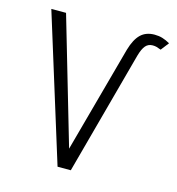

<svg xmlns="http://www.w3.org/2000/svg" viewBox="-106 -805 828 897"><g transform="rotate(15 307.5 -356.5)"><path d="M576.9 -652.8Q564.1 -657.9 555.4 -660.3Q546.7 -662.6 536.4 -662.6Q514.9 -662.6 501.8 -647.2Q488.7 -631.8 479 -597.4L317.4 0H253.3L34.4 -704.6H105.6L283.6 -95.4L424.6 -611.8Q440 -664.6 465.4 -689Q490.8 -713.3 532.3 -713.3Q553.3 -713.3 570.8 -707.9Q588.2 -702.6 607.2 -691.8Z"/></g></svg>

Font: Fira Code Fixed Light
Style: Regular
Weight: 300
Monospace: yes
Designer: Carrois Corporate, Edenspiekermann AG, Nikita Prokopov
Foundry: Carrois Corporate, Edenspiekermann AG, Nikita Prokopov
Version: Version 5.002